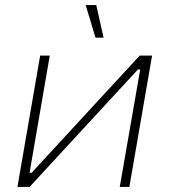

<svg xmlns="http://www.w3.org/2000/svg" viewBox="-20 -740 671 760"><path d="M49 0H97L526 -465H535L454 0H492L582 -520H533L105 -56H97L177 -520H139ZM358 -591H390L361 -720H319Z"/></svg>

Font: Fixel Display ExtraLight
Style: Italic
Weight: 200
Italic angle: -10°
Designer: AlfaBravo + MacPaw
Foundry: Kyrylo Tkachov, Marchela Mozhyna, Serhii Makarenko, Maria Weinstein, Zakhar Kryvoshyya
Version: Version 1.210;Glyphs 3.2 (3217)